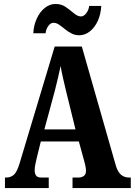

<svg xmlns="http://www.w3.org/2000/svg" viewBox="-20 -949 680 969"><path d="M5 0V-53H12Q34 -53 50 -67Q66 -81 79 -125L256 -714H393L565 -112Q575 -80 591.5 -66.5Q608 -53 631 -53H640V0H346V-53H377Q392 -53 403 -61Q414 -69 414 -87Q414 -99 410.5 -114.5Q407 -130 404 -140L378 -235H186L166 -154Q163 -142 159 -123Q155 -104 155 -90Q155 -73 162 -63Q169 -53 189 -53H226V0ZM204 -296H361L314 -487Q306 -521 298.5 -553Q291 -585 286 -616Q279 -585 272 -553.5Q265 -522 257 -492ZM380 -771Q358 -771 340 -780.5Q322 -790 307 -802.5Q292 -815 278 -824.5Q264 -834 250 -834Q235 -834 223.5 -817.5Q212 -801 210 -781H148Q150 -821 165.5 -855Q181 -889 206 -909Q231 -929 260 -929Q290 -929 312 -913.5Q334 -898 353 -882Q372 -866 389 -866Q403 -866 415.5 -882.5Q428 -899 430 -919H491Q489 -878 474 -844.5Q459 -811 434 -791Q409 -771 380 -771Z"/></svg>

Font: Noto Serif Khmer ExtraCondensed ExtraBold
Style: Regular
Weight: 800
Width: 2
Designer: Danh Hong and the Monotype Design Team
Foundry: Monotype Imaging Inc.
Version: Version 2.004; ttfautohint (v1.8.4.7-5d5b)